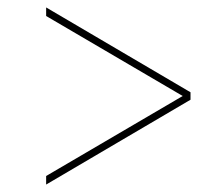

<svg xmlns="http://www.w3.org/2000/svg" viewBox="-20 -615 550 516"><path d="M104 -119 492 -347V-367L104 -595V-572L471 -357L104 -142Z"/></svg>

Font: Noto Serif Display SemiCondensed ExtraBold
Style: Italic
Weight: 800
Width: 4
Italic angle: -12°
Designer: Monotype Design Team
Foundry: Monotype Imaging Inc.
Version: Version 2.009